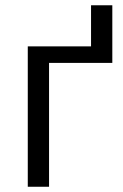

<svg xmlns="http://www.w3.org/2000/svg" viewBox="-20 -712 468 732"><path d="M408.2 -472.2H167V0H85.9V-535.2H327.1V-691.9H408.2Z"/></svg>

Font: HunimalSansv1.5
Style: Regular
Weight: 400
Foundry: Ascender Corporation
Version: Version 1.10